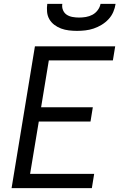

<svg xmlns="http://www.w3.org/2000/svg" viewBox="-20 -975 640 995"><path d="M40 0 161 -735H577L565 -662H233L193 -419H461L449 -345H181L136 -74H468L456 0ZM379 -815Q358 -815 337 -817.5Q316 -820 297 -827Q278 -834 262 -846Q246 -858 236 -875Q226 -892 224 -913Q222 -934 225 -955H303Q300 -938 306.5 -922.5Q313 -907 326 -898.5Q339 -890 356 -887Q373 -884 390 -884Q407 -884 425 -887Q443 -890 459 -898.5Q475 -907 486.5 -922.5Q498 -938 501 -955H579Q576 -934 567 -913Q558 -892 542 -875Q526 -858 506 -846Q486 -834 465 -827Q444 -820 422 -817.5Q400 -815 379 -815Z"/></svg>

Font: Iosevka Aile Oblique
Style: Regular
Weight: 400
Italic angle: -9°
Designer: Belleve Invis
Foundry: Belleve Invis
Version: Version 31.1.0; ttfautohint (v1.8.4)